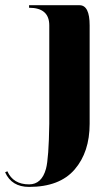

<svg xmlns="http://www.w3.org/2000/svg" viewBox="-93 -528 411 743"><path d="M253.9 -429.7Q253.9 -429.7 253.9 -48.8Q253.9 60.5 195.8 127.9Q137.7 195.3 19.5 195.3Q-47.9 195.3 -73.2 138.7L-64.5 134.8Q-42 185.5 19.5 185.5Q68.4 185.5 85 125Q95.7 85 97.7 -48.8V-429.7Q97.7 -498 19.5 -498V-507.8H214.8Q253.9 -507.8 253.9 -429.7Z"/></svg>

Font: spinwerad
Style: Bold
Weight: 700
Width: 7
Version: Version 0.3